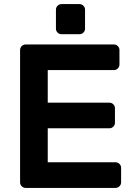

<svg xmlns="http://www.w3.org/2000/svg" viewBox="-20 -917 657 937"><path d="M78 0ZM213 -291H514Q525 -291 533 -299Q541 -307 541 -318V-389Q541 -400 533 -408Q525 -416 514 -416H213V-575H536Q547 -575 555 -583Q563 -591 563 -602V-673Q563 -684 555 -692Q547 -700 536 -700H105Q94 -700 86 -692Q78 -684 78 -673V-27Q78 -16 86 -8Q94 0 105 0H544Q555 0 563 -8Q571 -16 571 -27V-98Q571 -109 563 -117Q555 -125 544 -125H213ZM395 -870V-777Q395 -766 387 -758Q379 -750 368 -750H280Q269 -750 261 -758Q253 -766 253 -777V-870Q253 -881 261 -889Q269 -897 280 -897H368Q379 -897 387 -889Q395 -881 395 -870Z"/></svg>

Font: Hezaedrus Medium
Style: Regular
Weight: 500
Designer: Hubert & Fischer
Foundry: Hubert & Fischer
Version: Version 1.10;September 3, 2019;FontCreator 11.5.0.2425 64-bi